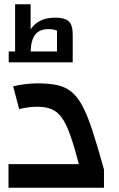

<svg xmlns="http://www.w3.org/2000/svg" viewBox="-20 -883 559 903"><path d="M20 0V-111H351Q329 -195 310 -248.5Q291 -302 270 -330.5Q249 -359 221.5 -370Q194 -381 155 -381Q135 -381 112 -378Q89 -375 70 -370L42 -477Q70 -484 100 -487.5Q130 -491 155 -491Q209 -491 247.5 -483Q286 -475 315 -452Q344 -429 368 -384Q392 -339 415.5 -266.5Q439 -194 469 -86V0ZM51 -633V-863H124V-745Q141 -771 169.5 -785.5Q198 -800 240 -800Q284 -800 303 -783Q322 -766 322 -721V-633H248V-739Q241 -742 230.5 -744Q220 -746 207 -746Q164 -746 144 -718Q124 -690 124 -633ZM21 -590V-641H322V-590Z"/></svg>

Font: Changa ExtraLight Medium
Style: Regular
Weight: 500
Version: Version 3.002; ttfautohint (v1.8.2)